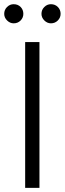

<svg xmlns="http://www.w3.org/2000/svg" viewBox="-38 -911 313 931"><path d="M153.3 0H84V-707H153.3ZM-17.6 -843.8Q-17.6 -863.3 -3.9 -877Q9.8 -890.6 28.3 -890.6Q48.8 -890.6 62 -877.2Q75.2 -863.8 75.2 -843.8Q75.2 -825.2 61.8 -811.5Q48.3 -797.9 28.3 -797.9Q10.3 -797.9 -3.7 -811.8Q-17.6 -825.7 -17.6 -843.8ZM163.1 -843.8Q163.1 -863.3 176.8 -877Q190.4 -890.6 209 -890.6Q229 -890.6 242.4 -877.2Q255.9 -863.8 255.9 -843.8Q255.9 -825.2 242.2 -811.5Q228.5 -797.9 209 -797.9Q190.9 -797.9 177 -811.8Q163.1 -825.7 163.1 -843.8Z"/></svg>

Font: Pretendard JP Light
Style: Regular
Weight: 300
Designer: Base glyphs from Inter by Rasmus Andersson; Hangeul glyphs from Noto Sans CJK(Source Han Sans) by Jang Soo-young and Kan
Foundry: Kil Hyung-jin
Version: Version 1.309